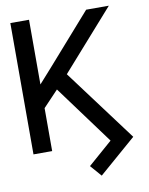

<svg xmlns="http://www.w3.org/2000/svg" viewBox="-95 -776 791 1018"><g transform="rotate(-10 300.5 -266.5)"><path d="M132.8 0H32.2V-707H132.8ZM262.7 -368.2 100.6 -197.3 81.1 -300.8 203.1 -437.5 440.4 -707H562.5ZM369.1 173.8 316.4 113.3 447.3 -1 202.1 -334 262.7 -411.1 569.3 0Z"/></g></svg>

Font: Pretendard GOV Variable
Style: Regular
Weight: 400
Designer: Base glyphs from Inter by Rasmus Andersson; Hangul glyphs from Noto Sans CJK(Source Han Sans) by Jang Soo-young and Kang
Foundry: Kil Hyung-jin
Version: Version 1.307;Glyphs 3.2 (3192)